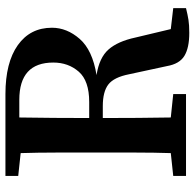

<svg xmlns="http://www.w3.org/2000/svg" viewBox="-25 -679 716 706"><g transform="rotate(-90 333.0 -326.0)"><path d="M319 -613H254Q253 -549 252.5 -484.5Q252 -420 252 -356H311Q389 -356 422.5 -394.5Q456 -433 456 -488Q456 -613 319 -613ZM39 -617V-664H340Q456 -664 520 -618.5Q584 -573 584 -493Q584 -438 543 -391Q502 -344 410 -329Q474 -319 504 -285Q534 -251 548 -186L579 -56L656 -47V0Q632 6 613 9Q594 12 565 12Q510 12 480.5 -6Q451 -24 443 -70L413 -209Q402 -265 375.5 -285.5Q349 -306 296 -306H252Q252 -239 252.5 -177.5Q253 -116 254 -56L340 -47V0H39V-47L123 -56Q125 -118 125 -182Q125 -246 125 -310V-353Q125 -416 125 -480Q125 -544 123 -608Z"/></g></svg>

Font: Source Serif 4 Semibold
Style: Regular
Weight: 600
Designer: Frank Grießhammer
Foundry: Adobe
Version: Version 4.005;hotconv 1.1.0;makeotfexe 2.6.0